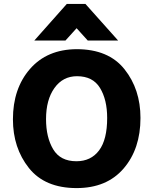

<svg xmlns="http://www.w3.org/2000/svg" viewBox="-20 -946 782 980"><path d="M314 -739H155L321 -926H416L583 -739H428L371 -802ZM371 -695Q534 -695 615.5 -592.5Q697 -490 697 -344Q697 -186 611 -86Q525 14 371 14Q209 14 127.5 -88.5Q46 -191 46 -337Q46 -494 133 -594Q220 -694 371 -695ZM370 -123Q444 -123 485.5 -178Q527 -233 527 -344Q527 -437 490.5 -497Q454 -557 373 -557Q301 -557 258 -497Q215 -437 215 -338Q215 -245 251.5 -184Q288 -123 370 -123Z"/></svg>

Font: Palanquin Dark SemiBold
Style: Regular
Weight: 600
Designer: Pria Ravichandran
Version: Version 1.001